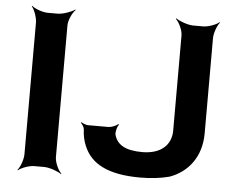

<svg xmlns="http://www.w3.org/2000/svg" viewBox="-53 -799 1070 887"><g transform="rotate(5 482.0 -355.5)"><path d="M231 -50V-661C231 -685 248 -722 263 -735L261 -737C245 -725 205 -711 181 -711H135C111 -711 74 -725 61 -737L59 -735C71 -722 85 -685 85 -661V-50C85 -26 71 11 59 24L61 26C74 14 111 0 135 0H181C205 0 245 14 261 26L263 24C248 11 231 -26 231 -50ZM626 -108C547 -108 508 -132 496 -178C494 -191 500 -217 509 -225L505 -227C496 -219 474 -210 461 -210H366C357 -210 342 -216 334 -221L332 -218C338 -213 347 -200 348 -191C349 -161 355 -135 365 -112C398 -34 476 10 626 10C675 10 721 5 762 -6C844 -35 906 -108 906 -219V-661C906 -685 920 -722 932 -735L930 -737C917 -725 880 -711 856 -711H810C786 -711 746 -725 730 -737L727 -735C742 -722 760 -685 760 -661V-219C760 -155 715 -108 626 -108Z"/></g></svg>

Font: Asimov
Style: EdgeWide
Weight: 500
Designer: Google
Version: Version 2.000980: 2014